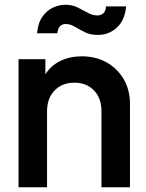

<svg xmlns="http://www.w3.org/2000/svg" viewBox="-20 -788 615 808"><path d="M58 0V-539H171V-475Q194 -512 234 -531.5Q274 -551 324 -551Q384 -551 429.5 -525Q475 -499 501 -454Q527 -409 527 -350V0H407V-320Q407 -375 375.5 -407.5Q344 -440 293 -440Q241 -440 209.5 -407Q178 -374 178 -320V0ZM392 -641Q360 -641 337 -652.5Q314 -664 295 -675.5Q276 -687 256 -687Q243 -687 233.5 -678.5Q224 -670 221 -648H136Q140 -692 159 -718.5Q178 -745 204 -756.5Q230 -768 254 -768Q284 -768 307 -756.5Q330 -745 350 -734Q370 -723 390 -723Q403 -723 414 -731.5Q425 -740 426 -761H511Q505 -702 471.5 -671.5Q438 -641 392 -641Z"/></svg>

Font: Plus Jakarta Display Medium
Style: Regular
Weight: 500
Designer: Gumpita Rahayu
Foundry: Tokotype Studio
Version: Version 1.000